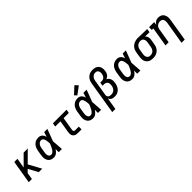

<svg xmlns="http://www.w3.org/2000/svg" viewBox="325 -2365 4151 4151"><g transform="rotate(-45 2400.0 -290.0)"><path d="M54 0 142 -530H239L201 -302L428 -530H554L311 -288L467 0H361L242 -220L176 -154L151 0Z M822 8Q792 8 764 1.5Q736 -5 713.5 -22Q691 -39 677 -63Q663 -87 657 -114.5Q651 -142 652 -172Q653 -202 658 -231L676 -341Q680 -366 688 -391Q696 -416 709.5 -439.5Q723 -463 743 -482.5Q763 -502 786.5 -515Q810 -528 835.5 -533Q861 -538 887 -538Q912 -538 935 -529Q958 -520 975 -503.5Q992 -487 1003 -466Q1014 -445 1021 -422Q1030 -449 1039 -476Q1048 -503 1057 -530H1154Q1128 -462 1102.5 -393Q1077 -324 1050 -256Q1056 -192 1059.5 -128Q1063 -64 1068 0H971Q971 -24 971 -48Q971 -72 971 -96Q958 -76 942.5 -57Q927 -38 908 -23Q889 -8 866.5 0Q844 8 822 8ZM822 -76Q842 -76 861 -88.5Q880 -101 893.5 -117.5Q907 -134 917.5 -153Q928 -172 937.5 -191.5Q947 -211 955 -230.5Q963 -250 970 -270Q969 -289 967.5 -307.5Q966 -326 963 -344.5Q960 -363 956 -381Q952 -399 943.5 -415Q935 -431 920.5 -442.5Q906 -454 887 -454Q872 -454 856.5 -450Q841 -446 828 -436.5Q815 -427 805 -414Q795 -401 788 -386.5Q781 -372 777 -357Q773 -342 770 -327L752 -217Q750 -202 748.5 -186Q747 -170 748.5 -154.5Q750 -139 754.5 -124.5Q759 -110 768 -98.5Q777 -87 791.5 -81.5Q806 -76 822 -76Z M1557 0Q1535 0 1514 -3.5Q1493 -7 1475.5 -16.5Q1458 -26 1444.5 -42Q1431 -58 1425 -77.5Q1419 -97 1419 -118.5Q1419 -140 1422 -162L1469 -446H1309L1323 -530H1740L1726 -446H1566L1517 -148Q1515 -136 1515 -124.5Q1515 -113 1520 -103.5Q1525 -94 1535.5 -89Q1546 -84 1557 -84H1669V0Z M2022 8Q1992 8 1964 1.5Q1936 -5 1913.5 -22Q1891 -39 1877 -63Q1863 -87 1857 -114.5Q1851 -142 1852 -172Q1853 -202 1858 -231L1876 -341Q1880 -366 1888 -391Q1896 -416 1909.5 -439.5Q1923 -463 1943 -482.5Q1963 -502 1986.5 -515Q2010 -528 2035.5 -533Q2061 -538 2087 -538Q2112 -538 2135 -529Q2158 -520 2175 -503.5Q2192 -487 2203 -466Q2214 -445 2221 -422Q2230 -449 2239 -476Q2248 -503 2257 -530H2354Q2328 -462 2302.5 -393Q2277 -324 2250 -256Q2256 -192 2259.5 -128Q2263 -64 2268 0H2171Q2171 -24 2171 -48Q2171 -72 2171 -96Q2158 -76 2142.5 -57Q2127 -38 2108 -23Q2089 -8 2066.5 0Q2044 8 2022 8ZM2022 -76Q2042 -76 2061 -88.5Q2080 -101 2093.5 -117.5Q2107 -134 2117.5 -153Q2128 -172 2137.5 -191.5Q2147 -211 2155 -230.5Q2163 -250 2170 -270Q2169 -289 2167.5 -307.5Q2166 -326 2163 -344.5Q2160 -363 2156 -381Q2152 -399 2143.5 -415Q2135 -431 2120.5 -442.5Q2106 -454 2087 -454Q2072 -454 2056.5 -450Q2041 -446 2028 -436.5Q2015 -427 2005 -414Q1995 -401 1988 -386.5Q1981 -372 1977 -357Q1973 -342 1970 -327L1952 -217Q1950 -202 1948.5 -186Q1947 -170 1948.5 -154.5Q1950 -139 1954.5 -124.5Q1959 -110 1968 -98.5Q1977 -87 1991.5 -81.5Q2006 -76 2022 -76ZM2124 -584 2074 -636 2235 -785 2301 -715Z M2402 205 2526 -546Q2530 -572 2538.5 -598Q2547 -624 2562 -647.5Q2577 -671 2598 -690Q2619 -709 2644 -721.5Q2669 -734 2695.5 -738.5Q2722 -743 2748 -743Q2777 -743 2804 -737.5Q2831 -732 2854 -718.5Q2877 -705 2893.5 -684Q2910 -663 2918 -637Q2926 -611 2927 -583Q2928 -555 2923 -526Q2920 -505 2912.5 -483.5Q2905 -462 2891 -443Q2877 -424 2857.5 -410Q2838 -396 2817 -387Q2842 -374 2860 -353.5Q2878 -333 2887 -307Q2896 -281 2896.5 -252Q2897 -223 2892 -194Q2888 -168 2880 -142.5Q2872 -117 2858 -93Q2844 -69 2824 -49Q2804 -29 2780 -15.5Q2756 -2 2729.5 3Q2703 8 2678 8Q2656 8 2634.5 4Q2613 0 2595 -10Q2577 -20 2564 -36Q2551 -52 2544 -72L2498 205ZM2652 -76Q2670 -76 2687.5 -79Q2705 -82 2721.5 -90.5Q2738 -99 2751.5 -112.5Q2765 -126 2774.5 -141.5Q2784 -157 2789.5 -174.5Q2795 -192 2798 -209Q2802 -234 2800 -260Q2798 -286 2785.5 -306Q2773 -326 2749.5 -336Q2726 -346 2701 -346H2656L2670 -429H2715Q2735 -429 2756 -436.5Q2777 -444 2792.5 -459.5Q2808 -475 2816.5 -495.5Q2825 -516 2828 -536Q2831 -551 2831 -566Q2831 -581 2828.5 -595Q2826 -609 2819 -621.5Q2812 -634 2801 -643Q2790 -652 2776 -655.5Q2762 -659 2747 -659Q2731 -659 2715 -655.5Q2699 -652 2685 -643Q2671 -634 2659.5 -621Q2648 -608 2640 -593.5Q2632 -579 2627.5 -563.5Q2623 -548 2620 -532L2560 -165Q2556 -146 2561.5 -127Q2567 -108 2581 -96.5Q2595 -85 2614 -80.5Q2633 -76 2652 -76Z M3222 8Q3192 8 3164 1.5Q3136 -5 3113.5 -22Q3091 -39 3077 -63Q3063 -87 3057 -114.5Q3051 -142 3052 -172Q3053 -202 3058 -231L3076 -341Q3080 -366 3088 -391Q3096 -416 3109.5 -439.5Q3123 -463 3143 -482.5Q3163 -502 3186.5 -515Q3210 -528 3235.5 -533Q3261 -538 3287 -538Q3312 -538 3335 -529Q3358 -520 3375 -503.5Q3392 -487 3403 -466Q3414 -445 3421 -422Q3430 -449 3439 -476Q3448 -503 3457 -530H3554Q3528 -462 3502.5 -393Q3477 -324 3450 -256Q3456 -192 3459.5 -128Q3463 -64 3468 0H3371Q3371 -24 3371 -48Q3371 -72 3371 -96Q3358 -76 3342.5 -57Q3327 -38 3308 -23Q3289 -8 3266.5 0Q3244 8 3222 8ZM3222 -76Q3242 -76 3261 -88.5Q3280 -101 3293.5 -117.5Q3307 -134 3317.5 -153Q3328 -172 3337.5 -191.5Q3347 -211 3355 -230.5Q3363 -250 3370 -270Q3369 -289 3367.5 -307.5Q3366 -326 3363 -344.5Q3360 -363 3356 -381Q3352 -399 3343.5 -415Q3335 -431 3320.5 -442.5Q3306 -454 3287 -454Q3272 -454 3256.5 -450Q3241 -446 3228 -436.5Q3215 -427 3205 -414Q3195 -401 3188 -386.5Q3181 -372 3177 -357Q3173 -342 3170 -327L3152 -217Q3150 -202 3148.5 -186Q3147 -170 3148.5 -154.5Q3150 -139 3154.5 -124.5Q3159 -110 3168 -98.5Q3177 -87 3191.5 -81.5Q3206 -76 3222 -76Z M3853 8Q3822 8 3792 2Q3762 -4 3737 -19Q3712 -34 3694.5 -57.5Q3677 -81 3668.5 -109.5Q3660 -138 3660.5 -169Q3661 -200 3666 -231L3684 -341Q3688 -368 3697.5 -394Q3707 -420 3723.5 -443Q3740 -466 3762.5 -484.5Q3785 -503 3810.5 -514.5Q3836 -526 3863 -532Q3890 -538 3917 -538Q3921 -538 3925 -538Q3929 -538 3933 -538L4207 -530L4193 -446L4059 -450Q4074 -437 4084.5 -420Q4095 -403 4100.5 -383Q4106 -363 4105.5 -341.5Q4105 -320 4101 -299L4083 -189Q4079 -162 4070 -136Q4061 -110 4045 -86Q4029 -62 4007 -43Q3985 -24 3959.5 -12.5Q3934 -1 3906.5 3.5Q3879 8 3853 8ZM3854 -76Q3871 -76 3887.5 -79.5Q3904 -83 3919 -91Q3934 -99 3946.5 -112Q3959 -125 3967.5 -139.5Q3976 -154 3981 -170Q3986 -186 3989 -203L4007 -313Q4010 -329 4010.5 -345.5Q4011 -362 4009 -377Q4007 -392 4000.5 -406.5Q3994 -421 3983.5 -431.5Q3973 -442 3958 -447.5Q3943 -453 3927 -454H3919Q3917 -454 3915 -454Q3913 -454 3911 -454Q3895 -454 3878.5 -449.5Q3862 -445 3847.5 -437Q3833 -429 3820.5 -416.5Q3808 -404 3799.5 -389.5Q3791 -375 3786 -359Q3781 -343 3778 -327L3760 -217Q3757 -200 3756.5 -182.5Q3756 -165 3759.5 -149Q3763 -133 3771 -118.5Q3779 -104 3791.5 -94Q3804 -84 3820.5 -80Q3837 -76 3854 -76Z M4521 205 4607 -313Q4610 -330 4610.5 -347Q4611 -364 4608.5 -380Q4606 -396 4599 -410.5Q4592 -425 4580 -435Q4568 -445 4552 -449.5Q4536 -454 4519 -454Q4503 -454 4488 -451Q4473 -448 4458 -441Q4443 -434 4430.5 -422.5Q4418 -411 4409.5 -397.5Q4401 -384 4396 -368.5Q4391 -353 4388 -338L4332 0H4236L4309 -446H4263V-530H4420L4408 -456Q4419 -475 4434.5 -491Q4450 -507 4468.5 -518Q4487 -529 4508 -533.5Q4529 -538 4549 -538Q4578 -538 4605 -530Q4632 -522 4652.5 -505Q4673 -488 4685.5 -464Q4698 -440 4703.5 -412.5Q4709 -385 4707.5 -356.5Q4706 -328 4701 -299L4618 205Z"/></g></svg>

Font: Iosevka Slab Medium Extended
Style: Italic
Weight: 500
Width: 7
Italic angle: -9°
Monospace: yes
Designer: Belleve Invis
Foundry: Belleve Invis
Version: Version 11.1.0; ttfautohint (v1.8.3)